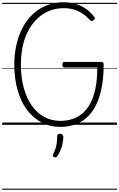

<svg xmlns="http://www.w3.org/2000/svg" viewBox="-20 -1116 1066 1717"><path d="M520 19Q428 19 352.5 -20.5Q277 -60 222 -133Q167 -206 137.5 -309Q108 -412 108 -539Q108 -624 123 -697.5Q138 -771 165.5 -833.5Q193 -896 232 -944.5Q271 -993 320.5 -1027Q370 -1061 428 -1078.5Q486 -1096 550 -1096Q604 -1096 652 -1082.5Q700 -1069 743 -1041Q786 -1013 821 -967Q829 -958 828 -951.5Q827 -945 817 -936Q807 -928 799.5 -928Q792 -928 783 -938Q751 -973 715 -996.5Q679 -1020 638 -1031.5Q597 -1043 550 -1043Q495 -1043 445 -1027.5Q395 -1012 352.5 -981.5Q310 -951 275.5 -907.5Q241 -864 216.5 -808Q192 -752 179.5 -684.5Q167 -617 167 -539Q167 -423 192.5 -330Q218 -237 265 -170.5Q312 -104 377 -69.5Q442 -35 520 -35Q576 -35 626 -51Q676 -67 717 -101.5Q758 -136 788 -192Q818 -248 834 -327.5Q850 -407 850 -512H555Q547 -512 542.5 -518Q538 -524 538 -537Q538 -551 542.5 -556.5Q547 -562 555 -562H885Q897 -562 902 -557Q907 -552 907 -539Q907 -392 879 -286Q851 -180 799.5 -112.5Q748 -45 677 -13Q606 19 520 19ZM464 289Q453 285 452 278.5Q451 272 457 259Q470 233 477 211.5Q484 190 487.5 164.5Q491 139 491 105Q491 94 496.5 87Q502 80 516 80Q531 80 538.5 88Q546 96 546 108Q546 135 540 165Q534 195 522.5 223.5Q511 252 496 276Q489 286 482 290Q475 294 464 289ZM0 571H1026V581H0ZM0 -20H1026V0H0ZM0 -505H1026V-500H0ZM0 -1091H1026V-1081H0Z"/></svg>

Font: Playwrite PT Guides
Style: Regular
Weight: 400
Designer: Veronika Burian, José Scaglione
Foundry: TypeTogether
Version: Version 1.003